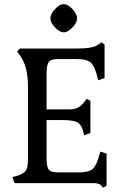

<svg xmlns="http://www.w3.org/2000/svg" viewBox="-20 -885 591 928"><path d="M352.5 -795.9Q352.5 -817.4 330.1 -841.3Q307.6 -865.2 288.1 -865.2Q268.6 -865.2 246.1 -841.3Q223.6 -817.4 223.6 -795.9Q223.6 -775.4 246.1 -752Q268.6 -728.5 288.1 -728.5Q307.6 -728.5 330.1 -752Q352.5 -775.4 352.5 -795.9ZM495.1 12.7V-142.6L464.8 -152.3L459 -131.8Q446.3 -84 427.2 -67.9Q408.2 -51.8 360.4 -51.8H262.7Q227.5 -51.8 216.3 -64.5Q205.1 -77.1 205.1 -120.1V-304.7H281.2Q331.1 -304.7 351.6 -294.9Q372.1 -285.2 380.9 -253.9L386.7 -231.4L417 -242.2V-397.5L399.4 -407.2L391.6 -397.5Q363.3 -356.4 320.3 -356.4H205.1V-530.3Q205.1 -572.3 216.3 -585.9Q227.5 -599.6 262.7 -599.6H351.6Q398.4 -599.6 417.5 -583.5Q436.5 -567.4 449.2 -518.6L454.1 -497.1L485.4 -507.8V-668.9L471.7 -680.7L454.1 -668.9Q430.7 -650.4 351.6 -650.4H75.2L62.5 -635.7L75.2 -619.1Q115.2 -565.4 115.2 -468.8V-114.3Q115.2 -74.2 104 -59.1Q92.8 -43.9 59.6 -34.2L40 -29.3L50.8 0H432.6Q459 0 470.7 12.7L477.5 22.5Z"/></svg>

Font: Kurale
Style: Regular
Weight: 400
Version: 1.0; ttfautohint (v1.3)